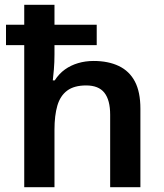

<svg xmlns="http://www.w3.org/2000/svg" viewBox="-20 -780 682 800"><path d="M207 -760V-677H383V-592H207V-553Q207 -521 204.5 -490.5Q202 -460 200 -445H208Q226 -473 250.5 -490.5Q275 -508 305.5 -517Q336 -526 370 -526Q431 -526 475 -505Q519 -484 542 -440.5Q565 -397 565 -327V0H439V-302Q439 -363 415 -393.5Q391 -424 339 -424Q289 -424 260 -402.5Q231 -381 219 -340Q207 -299 207 -239V0H81V-592H5V-677H81V-760Z"/></svg>

Font: Noto Sans Devanagari SemiBold
Style: Regular
Weight: 600
Version: Version 2.003